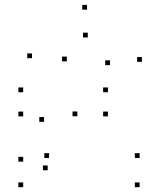

<svg xmlns="http://www.w3.org/2000/svg" viewBox="-20 -772 660 802"><path d="M179.2 -60.8V-80.8H159.2V-60.8ZM303 -286.4V-306.4H283V-286.4ZM259.3 -515.6V-535.6H239.3V-515.6ZM346.7 -615.5V-635.5H326.7V-615.5ZM439.5 -499.9V-519.9H419.5V-499.9ZM572.7 -513.7V-533.7H552.7V-513.7ZM343.6 -731.6V-751.6H323.6V-731.6ZM113.8 -528.9V-548.9H93.8V-528.9ZM164.1 -263.1V-283.1H144.1V-263.1ZM76.8 -96.8V-116.8H56.8V-96.8ZM76.8 10V-10H56.8V10ZM563.2 10V-10H543.2V10ZM563.2 -112.1V-132.1H543.2V-112.1ZM185.1 -112.1V-132.1H165.1V-112.1ZM430.8 -386.7V-406.7H410.8V-386.7ZM76.8 -386.7V-406.7H56.8V-386.7ZM76.8 -285.9V-305.9H56.8V-285.9ZM430.8 -285.9V-305.9H410.8V-285.9Z"/></svg>

Font: Monaspace Neon Dots Var
Style: Regular
Weight: 400
Designer: Riley Cran and the Lettermatic Team
Version: Version 1.100 (Monaspace Neon Dots)